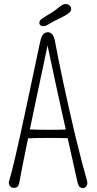

<svg xmlns="http://www.w3.org/2000/svg" viewBox="-20 -956 496 980"><path d="M224.6 -791.5Q236.3 -791.5 246.1 -781.7Q255.9 -772 261.5 -741Q267.1 -710 278.6 -652.3Q290 -594.7 304.2 -529.3Q318.4 -463.9 334 -394.3Q349.6 -324.7 365.2 -259.3Q402.8 -106 423.8 -35.2Q428.7 -17.1 421.1 -6.3Q413.6 4.4 404.3 4.4Q395 4.4 387.5 -1Q379.9 -6.3 374 -32.7Q368.2 -59.1 355 -118.2Q341.8 -177.2 326.7 -245.1Q326.2 -248 325.7 -250.5Q292.5 -252 231.9 -252Q160.6 -252 123 -250Q122.6 -247.1 122.1 -244.1Q92.3 -100.6 78.1 -22Q73.2 2.9 52.2 2.9Q30.3 2.9 25.4 -18.6Q23.9 -24.9 28.3 -38.6Q32.7 -52.2 41.3 -85.7Q49.8 -119.1 59.8 -162.4Q69.8 -205.6 81.1 -256.8Q92.3 -308.1 104 -362.3Q115.7 -416.5 127.4 -471.4Q139.2 -526.4 149.9 -577.6Q160.6 -628.9 170.2 -673.8Q179.7 -718.8 185.5 -745.1Q194.8 -791.5 224.6 -791.5ZM132.3 -295.4Q169.4 -293.5 232.4 -293.5Q284.7 -293.5 315.9 -294.9Q305.7 -339.4 295.4 -386.2Q279.3 -459 264.6 -527.3Q240.2 -639.2 222.7 -723.6Q211.4 -667.5 190.4 -570.8Q163.1 -441.9 148.9 -374.5Q140.6 -334 132.3 -295.4ZM339.4 -922.9Q351.6 -903.3 326.7 -885.7Q315.9 -877.4 281.7 -860.8Q247.6 -844.2 233.9 -835.7Q220.2 -827.1 213.1 -824.2Q206.1 -821.3 196.8 -822.8Q178.7 -825.7 181.2 -843.3Q182.6 -851.6 191.4 -858.4Q200.2 -865.2 213.6 -873.3Q227.1 -881.3 244.1 -891.8Q261.2 -902.3 282.7 -920.2Q304.2 -938 318.8 -935.3Q333.5 -932.6 339.4 -922.9Z"/></svg>

Font: Pompiere 
Style: Regular
Weight: 400
Designer: Karolina Lach
Foundry: Sorkin Type Co.
Version: Version 1.002